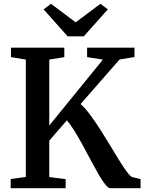

<svg xmlns="http://www.w3.org/2000/svg" viewBox="-20 -995 763 1015"><path d="M36.5 0V-48.5L116.5 -59.5V-680L38 -693V-743H320V-693L240.5 -680V-331.5L524 -680L440.5 -693V-743H691V-693.5L612 -680.5L406 -445Q430 -424 456 -389Q482 -354 509 -312Q536 -270 561.5 -227.5Q587 -185 609.5 -148.5Q632 -112 649.8 -88Q667.5 -64 677.5 -59.5L723 -48V0H563.5Q552.5 0 536.8 -19.5Q521 -39 502.2 -71.2Q483.5 -103.5 462.5 -143.2Q441.5 -183 419.5 -223.5Q397.5 -264 375.8 -299.5Q354 -335 333.5 -359L240.5 -251.5V-59L327 -48V0ZM337.5 -803 210.5 -945.5 249.5 -975 380 -877 511 -975 550 -945.5 423 -803Z"/></svg>

Font: Merriweather 36pt SemiBold
Style: Regular
Weight: 600
Version: Version 2.100